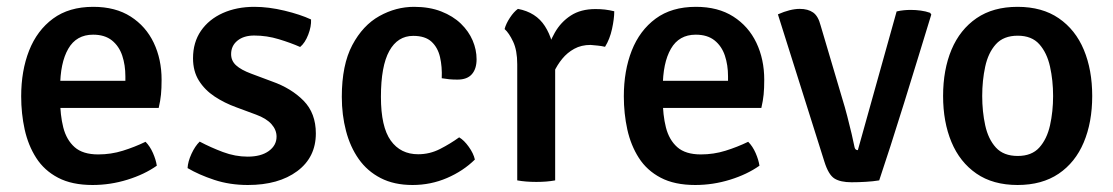

<svg xmlns="http://www.w3.org/2000/svg" viewBox="-20 -528 3259 562"><path d="M111.5 -212V-291.5H347V-304.5Q347 -337.5 337.8 -365.2Q328.5 -393 307.5 -409.8Q286.5 -426.5 252.5 -426.5Q203.5 -426.5 179.8 -385.2Q156 -344 156 -271V-237Q156 -191.5 165.2 -155Q174.5 -118.5 198.5 -97.2Q222.5 -76 267.5 -76Q305 -76 339.5 -86.8Q374 -97.5 406 -113Q419 -100 427.8 -80Q436.5 -60 439 -43Q403 -17.5 353 -2Q303 13.5 251 13.5Q190.5 13.5 150 -7.8Q109.5 -29 86 -65.8Q62.5 -102.5 52.2 -149Q42 -195.5 42 -246Q42 -321 65.2 -380Q88.5 -439 135.2 -473.5Q182 -508 253 -508Q318 -508 362.5 -479.5Q407 -451 430 -402.8Q453 -354.5 453 -294.5Q453 -269 451.2 -251.2Q449.5 -233.5 444.5 -212Z M529 -36Q530 -55 540.5 -77.8Q551 -100.5 564.5 -113.5Q596.5 -96.5 632.5 -83Q668.5 -69.5 705 -69.5Q744 -69.5 766.8 -86Q789.5 -102.5 789.5 -128Q789.5 -148 774.5 -164.8Q759.5 -181.5 729.5 -192.5L671.5 -214Q637 -226.5 608.2 -245.5Q579.5 -264.5 562.2 -292Q545 -319.5 545 -357.5Q545 -404 568.2 -437.8Q591.5 -471.5 632.2 -489.8Q673 -508 724.5 -508Q766 -508 812.8 -496.8Q859.5 -485.5 890.5 -471Q891.5 -450.5 882.2 -426.5Q873 -402.5 858.5 -390.5Q831.5 -402.5 796.2 -413.2Q761 -424 724 -424Q693.5 -424 675 -409Q656.5 -394 656.5 -369.5Q656.5 -350 671 -336.8Q685.5 -323.5 715 -312.5L776.5 -289.5Q833 -269.5 868.8 -233Q904.5 -196.5 904.5 -137.5Q904.5 -67.5 850 -27Q795.5 13.5 705.5 13.5Q652.5 13.5 607.2 -1.5Q562 -16.5 529 -36Z M1273 -299Q1274.5 -332.5 1268 -360.8Q1261.5 -389 1243 -406Q1224.5 -423 1189.5 -423Q1144 -423 1119.5 -378.8Q1095 -334.5 1095 -244.5Q1095 -156.5 1123.8 -116.5Q1152.5 -76.5 1204 -76.5Q1238 -76.5 1268.2 -92Q1298.5 -107.5 1324 -126Q1338.5 -117.5 1352.2 -98.2Q1366 -79 1370 -61Q1336 -27.5 1288.5 -7Q1241 13.5 1187.5 13.5Q1133.5 13.5 1094.2 -6.8Q1055 -27 1030 -62.5Q1005 -98 992.8 -144.8Q980.5 -191.5 980.5 -244.5Q980.5 -338 1011.2 -396Q1042 -454 1090.5 -481Q1139 -508 1192 -508Q1237 -508 1271.5 -494.5Q1306 -481 1329 -458.8Q1352 -436.5 1363.5 -409.5Q1375 -382.5 1375 -354.5Q1375 -326.5 1361.2 -310.8Q1347.5 -295 1319 -295Q1305.5 -295 1295 -296Q1284.5 -297 1273 -299Z M1778 -495Q1778 -473.5 1771.5 -443.5Q1765 -413.5 1751 -391Q1740.5 -393.5 1730 -394.5Q1719.5 -395.5 1708.5 -396.5Q1681.5 -396.5 1661 -385.2Q1640.5 -374 1625.8 -356Q1611 -338 1600.8 -315.8Q1590.5 -293.5 1583 -271.5L1567.5 -291Q1569 -327 1577.5 -364Q1586 -401 1603.8 -432.2Q1621.5 -463.5 1650.8 -482.5Q1680 -501.5 1723 -501.5Q1738 -501.5 1750.8 -500Q1763.5 -498.5 1778 -495ZM1457 -443Q1461 -458.5 1472.5 -476Q1484 -493.5 1496 -502Q1549 -492 1575 -451.5Q1601 -411 1605 -349.5V0Q1581 4.5 1550 4.5Q1518.5 4.5 1494 0V-340Q1494 -380.5 1482 -406Q1470 -431.5 1457 -443Z M1875.5 -212V-291.5H2111V-304.5Q2111 -337.5 2101.8 -365.2Q2092.5 -393 2071.5 -409.8Q2050.5 -426.5 2016.5 -426.5Q1967.5 -426.5 1943.8 -385.2Q1920 -344 1920 -271V-237Q1920 -191.5 1929.2 -155Q1938.5 -118.5 1962.5 -97.2Q1986.5 -76 2031.5 -76Q2069 -76 2103.5 -86.8Q2138 -97.5 2170 -113Q2183 -100 2191.8 -80Q2200.5 -60 2203 -43Q2167 -17.5 2117 -2Q2067 13.5 2015 13.5Q1954.5 13.5 1914 -7.8Q1873.5 -29 1850 -65.8Q1826.5 -102.5 1816.2 -149Q1806 -195.5 1806 -246Q1806 -321 1829.2 -380Q1852.5 -439 1899.2 -473.5Q1946 -508 2017 -508Q2082 -508 2126.5 -479.5Q2171 -451 2194 -402.8Q2217 -354.5 2217 -294.5Q2217 -269 2215.2 -251.2Q2213.5 -233.5 2208.5 -212Z M2604.5 -494.5Q2615 -497 2625.5 -498Q2636 -499 2646 -499Q2660.5 -499 2675.2 -497Q2690 -495 2702.5 -490.5L2706 -485.5Q2688.5 -428.5 2668 -361.5Q2647.5 -294.5 2626.5 -227Q2605.5 -159.5 2586.5 -100.5Q2567.5 -41.5 2553.5 0Q2535.5 3 2514.2 4.2Q2493 5.5 2472.5 5.5Q2440 5.5 2422.5 -5.5Q2405 -16.5 2393 -55L2257 -486Q2275 -494 2291 -498Q2307 -502 2321 -502Q2345 -502 2360 -491.5Q2375 -481 2382 -453.5L2445.5 -239Q2453 -215 2460 -187.8Q2467 -160.5 2472.8 -136.2Q2478.5 -112 2481.5 -96.5Q2483.5 -88.5 2491 -88.5Z M3177 -247Q3177 -170 3152.2 -111.2Q3127.5 -52.5 3078.8 -19.5Q3030 13.5 2958.5 13.5Q2886.5 13.5 2838 -20Q2789.5 -53.5 2765 -112.2Q2740.5 -171 2740.5 -247Q2740.5 -324 2765.2 -382.8Q2790 -441.5 2838.5 -474.8Q2887 -508 2958.5 -508Q3030.5 -508 3079.2 -474.5Q3128 -441 3152.5 -382.2Q3177 -323.5 3177 -247ZM2855 -247Q2855 -201.5 2863.8 -161.2Q2872.5 -121 2895 -96.2Q2917.5 -71.5 2959 -71.5Q3000 -71.5 3022.2 -96.2Q3044.5 -121 3053.5 -161.2Q3062.5 -201.5 3062.5 -247Q3062.5 -292.5 3053.5 -333Q3044.5 -373.5 3022.2 -398.5Q3000 -423.5 2959 -423.5Q2917.5 -423.5 2895 -398.5Q2872.5 -373.5 2863.8 -333Q2855 -292.5 2855 -247Z"/></svg>

Font: Signika Negative Light Medium
Style: Regular
Weight: 500
Version: Version 2.001